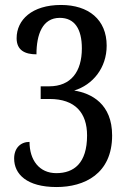

<svg xmlns="http://www.w3.org/2000/svg" viewBox="-20 -744 521 774"><path d="M208 10C320 10 432 -43 432 -198C432 -325 349 -368 279 -379C354 -402 410 -470 410 -560C410 -665 337 -724 226 -724C109 -724 47 -664 47 -590C47 -541 81 -525 127 -525C127 -605 151 -672 221 -672C281 -672 310 -627 310 -549C310 -455 266 -396 178 -396H144V-345H180C283 -345 331 -289 331 -198C331 -86 278 -46 207 -46C138 -46 99 -99 99 -172C63 -172 37 -147 37 -105C37 -42 88 10 208 10Z"/></svg>

Font: Noto Serif Sinhala Condensed Medium
Style: Regular
Weight: 500
Width: 3
Designer: Jelle Bosma - Monotype Design Team
Foundry: Monotype Imaging Inc.
Version: Version 2.007